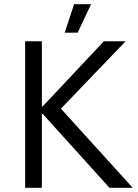

<svg xmlns="http://www.w3.org/2000/svg" viewBox="-20 -897 659 917"><path d="M100 0H180V-353H184L503 0H614L271 -378L580 -700H476L184 -389H180V-700H100ZM415 -877H334L289 -741H351Z"/></svg>

Font: Fixel Variable
Style: Regular
Weight: 100
Width: 3
Designer: AlfaBravo + MacPaw
Foundry: Kyrylo Tkachov, Marchela Mozhyna, Serhii Makarenko, Maria Weinstein, Zakhar Kryvoshyya
Version: Version 1.211